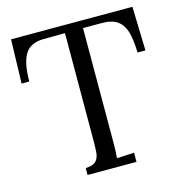

<svg xmlns="http://www.w3.org/2000/svg" viewBox="-104 -795 848 891"><g transform="rotate(-15 320.0 -350.0)"><path d="M579 -489Q578 -548 567 -587Q556 -626 528.5 -645.5Q501 -665 449 -664H364L363 -119Q363 -66 360 -40Q381 -41 401.5 -42Q422 -43 443 -44V0H208V-33Q246 -35 259.5 -51Q273 -67 274.5 -94.5Q276 -122 276 -156L277 -663L174 -662Q111 -662 85 -620Q59 -578 59 -489H22L28 -700H611L617 -489Z"/></g></svg>

Font: Lora
Style: Regular
Weight: 400
Designer: Olga Karpushina, Alexei Vanyashin (Cyrillic)
Foundry: Cyreal
Version: Version 3.005; ttfautohint (v1.8.4.7-5d5b)